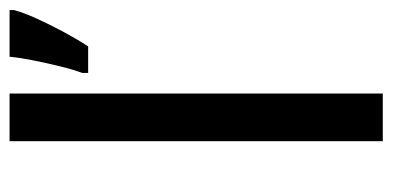

<svg xmlns="http://www.w3.org/2000/svg" viewBox="-224 -576 800 391"><g transform="rotate(-90 175.5 -380.0)"><path d="M181 0H84V-760H181ZM351 -751Q346 -732 334 -705.5Q322 -679 307 -651Q292 -623 277 -600H223V-612Q230 -631 236.5 -657.5Q243 -684 248.5 -711.5Q254 -739 256 -760H351Z"/></g></svg>

Font: Noto Sans Sundanese Medium
Style: Regular
Weight: 500
Version: Version 2.003